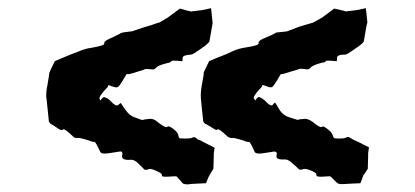

<svg xmlns="http://www.w3.org/2000/svg" viewBox="-20 -458 1040 481"><path d="M901.4 -35.2C902.3 -59.6 902.3 -73.2 902.3 -74.2C902.3 -75.2 903.3 -80.1 904.3 -88.9C879.9 -101.6 867.2 -107.4 866.2 -107.4L856.4 -113.3C853.5 -115.2 850.6 -115.2 846.7 -113.3C843.8 -111.3 835 -110.4 820.3 -111.3C816.4 -111.3 814.5 -114.3 813.5 -119.1C812.5 -124 807.6 -129.9 797.9 -136.7C792 -140.6 789.1 -142.6 787.1 -140.6C784.2 -137.7 776.4 -141.6 763.7 -152.3C755.9 -158.2 748 -161.1 741.2 -160.2C734.4 -159.2 729.5 -159.2 727.5 -158.2C725.6 -157.2 723.6 -158.2 720.7 -159.2C718.8 -160.2 712.9 -161.1 702.1 -165C694.3 -168 687.5 -172.9 681.6 -180.7L669.9 -200.2C668.9 -201.2 667 -200.2 663.1 -195.3C660.2 -191.4 653.3 -195.3 642.6 -207C637.7 -210.9 632.8 -213.9 629.9 -214.8C627 -215.8 624 -212.9 620.1 -207C620.1 -206.1 619.1 -207 616.2 -210.9C614.3 -214.8 620.1 -224.6 635.7 -240.2C635.7 -244.1 637.7 -246.1 641.6 -244.1L652.3 -240.2C655.3 -239.3 658.2 -238.3 662.1 -240.2C665 -242.2 671.9 -252 681.6 -269.5C682.6 -271.5 683.6 -272.5 685.5 -272.5C688.5 -272.5 696.3 -274.4 710.9 -279.3L730.5 -285.2C731.4 -286.1 737.3 -286.1 749 -284.2C752.9 -284.2 755.9 -285.2 758.8 -289.1C761.7 -293 771.5 -296.9 786.1 -300.8C793 -301.8 795.9 -302.7 795.9 -304.7C795.9 -306.6 804.7 -306.6 822.3 -304.7C824.2 -303.7 824.2 -307.6 824.2 -313.5C825.2 -319.3 832 -321.3 845.7 -321.3C847.7 -321.3 856.4 -326.2 871.1 -336.9C884.8 -345.7 891.6 -352.5 891.6 -355.5C896.5 -385.7 899.4 -400.4 900.4 -401.4C900.4 -400.4 899.4 -413.1 896.5 -437.5C881.8 -434.6 874 -432.6 873 -432.6C872.1 -432.6 864.3 -431.6 848.6 -429.7C845.7 -428.7 843.8 -429.7 842.8 -430.7C841.8 -430.7 834 -432.6 817.4 -436.5L787.1 -414.1L764.6 -401.4C763.7 -401.4 756.8 -399.4 744.1 -395.5C730.5 -391.6 722.7 -388.7 720.7 -387.7C707 -382.8 701.2 -379.9 700.2 -379.9C699.2 -378.9 691.4 -378.9 676.8 -377C673.8 -377 671.9 -377 669.9 -375C668.9 -374 658.2 -369.1 637.7 -360.4C629.9 -356.4 627 -353.5 627.9 -349.6C628.9 -345.7 618.2 -342.8 594.7 -338.9C585.9 -337.9 575.2 -335 563.5 -330.1L546.9 -322.3C539.1 -319.3 531.2 -316.4 524.4 -313.5C518.6 -310.5 511.7 -308.6 503.9 -304.7C495.1 -286.1 490.2 -277.3 490.2 -276.4C491.2 -275.4 489.3 -264.6 485.4 -243.2C483.4 -232.4 482.4 -220.7 483.4 -210C484.4 -198.2 486.3 -179.7 489.3 -153.3L494.1 -147.5C495.1 -148.4 501 -144.5 513.7 -136.7C519.5 -132.8 522.5 -130.9 524.4 -133.8C527.3 -135.7 535.2 -129.9 549.8 -116.2C551.8 -114.3 554.7 -113.3 558.6 -112.3C563.5 -113.3 572.3 -111.3 585 -107.4C595.7 -103.5 601.6 -101.6 603.5 -102.5C605.5 -103.5 610.4 -94.7 618.2 -77.1C621.1 -73.2 627.9 -72.3 639.6 -74.2C651.4 -76.2 660.2 -77.1 665 -78.1C671.9 -79.1 674.8 -76.2 672.9 -68.4C670.9 -60.5 678.7 -57.6 694.3 -58.6C700.2 -58.6 706.1 -54.7 712.9 -48.8C719.7 -43 724.6 -38.1 727.5 -35.2C730.5 -32.2 734.4 -32.2 739.3 -34.2C744.1 -36.1 752 -34.2 764.6 -28.3C770.5 -25.4 773.4 -22.5 772.5 -19.5C772.5 -15.6 778.3 -14.6 792 -15.6C802.7 -16.6 807.6 -16.6 808.6 -15.6L824.2 0C827.1 2.9 833 3.9 843.8 2.9C854.5 2 867.2 2 882.8 1C887.7 -10.7 889.6 -16.6 889.6 -17.6C890.6 -18.6 894.5 -24.4 901.4 -35.2ZM514.6 -35.2C515.6 -59.6 515.6 -72.3 515.6 -74.2C515.6 -75.2 516.6 -79.1 517.6 -87.9C493.2 -100.6 480.5 -106.4 479.5 -107.4C478.5 -106.4 475.6 -108.4 469.7 -113.3C466.8 -115.2 462.9 -114.3 460 -112.3C456.1 -111.3 448.2 -110.4 433.6 -111.3C429.7 -110.4 427.7 -113.3 426.8 -118.2C426.8 -123 421.9 -129.9 412.1 -136.7C406.2 -140.6 402.3 -142.6 399.4 -140.6C397.5 -137.7 389.6 -140.6 376 -151.4C369.1 -158.2 361.3 -161.1 354.5 -160.2C347.7 -159.2 342.8 -159.2 339.8 -158.2C337.9 -157.2 335.9 -157.2 333 -158.2C331.1 -159.2 325.2 -161.1 314.5 -165C307.6 -168 301.8 -172.9 295.9 -180.7C290 -188.5 286.1 -194.3 283.2 -199.2C282.2 -200.2 280.3 -199.2 276.4 -195.3C272.5 -191.4 265.6 -195.3 254.9 -207C250 -211.9 246.1 -212.9 243.2 -213.9C240.2 -215.8 236.3 -213.9 232.4 -207C232.4 -206.1 231.4 -206.1 229.5 -210C227.5 -213.9 234.4 -224.6 250 -240.2C250 -244.1 251 -245.1 254.9 -244.1C257.8 -242.2 261.7 -241.2 265.6 -240.2C268.6 -239.3 272.5 -238.3 275.4 -240.2C279.3 -242.2 285.2 -252 294.9 -268.6C295.9 -271.5 296.9 -272.5 298.8 -272.5C301.8 -271.5 309.6 -273.4 324.2 -278.3C336.9 -282.2 343.8 -284.2 343.8 -285.2C344.7 -285.2 349.6 -285.2 361.3 -284.2C365.2 -283.2 368.2 -285.2 372.1 -289.1C375 -293 383.8 -295.9 398.4 -299.8C405.3 -300.8 408.2 -302.7 409.2 -304.7C409.2 -306.6 418 -306.6 435.5 -304.7C437.5 -303.7 437.5 -306.6 437.5 -312.5C437.5 -318.4 445.3 -320.3 459 -321.3C461.9 -321.3 469.7 -326.2 483.4 -335.9C498 -345.7 504.9 -352.5 504.9 -355.5L512.7 -400.4L508.8 -437.5C495.1 -434.6 487.3 -432.6 486.3 -432.6C484.4 -432.6 476.6 -431.6 461.9 -429.7C460 -428.7 458 -428.7 457 -429.7C456.1 -429.7 447.3 -431.6 430.7 -436.5L400.4 -414.1L378.9 -401.4C377.9 -401.4 370.1 -399.4 357.4 -394.5C343.8 -390.6 336.9 -388.7 335 -387.7C321.3 -382.8 313.5 -380.9 312.5 -379.9C311.5 -379.9 304.7 -378.9 290 -377C287.1 -376 284.2 -376 283.2 -375C282.2 -374 271.5 -369.1 251 -359.4C243.2 -355.5 240.2 -352.5 241.2 -348.6C242.2 -345.7 230.5 -341.8 207 -337.9C198.2 -336.9 188.5 -334 176.8 -329.1L159.2 -322.3L137.7 -313.5L117.2 -304.7C108.4 -286.1 103.5 -276.4 103.5 -275.4C103.5 -274.4 102.5 -264.6 98.6 -243.2C96.7 -235.4 95.7 -226.6 95.7 -218.8C95.7 -215.8 95.7 -212.9 96.7 -210C97.7 -199.2 99.6 -179.7 102.5 -153.3C105.5 -149.4 106.4 -147.5 107.4 -147.5C108.4 -147.5 114.3 -143.6 126 -135.7C131.8 -131.8 135.7 -130.9 137.7 -133.8C140.6 -135.7 148.4 -129.9 163.1 -116.2C165 -113.3 168 -112.3 172.9 -112.3C177.7 -113.3 185.5 -111.3 198.2 -107.4C209 -103.5 214.8 -101.6 216.8 -102.5C218.8 -102.5 223.6 -93.8 231.4 -77.1C233.4 -73.2 241.2 -72.3 252.9 -74.2C264.6 -76.2 272.5 -77.1 278.3 -78.1C285.2 -80.1 288.1 -76.2 286.1 -68.4C284.2 -60.5 291 -56.6 306.6 -57.6C312.5 -58.6 319.3 -55.7 326.2 -48.8L340.8 -34.2C343.8 -31.2 347.7 -32.2 352.5 -34.2C357.4 -36.1 365.2 -33.2 377 -27.3C382.8 -24.4 385.7 -22.5 385.7 -18.6C384.8 -15.6 390.6 -14.6 404.3 -15.6C415 -16.6 421.9 -16.6 422.9 -15.6C423.8 -14.6 427.7 -9.8 437.5 1C439.5 2.9 444.3 3.9 451.2 3.9C453.1 3.9 454.1 3.9 457 2.9C467.8 2 481.4 2 496.1 1C501 -10.7 502.9 -16.6 503.9 -17.6C504.9 -18.6 507.8 -24.4 514.6 -35.2Z"/></svg>

Font: Hermetico
Style: Regular
Weight: 400
Version: Version 1.0